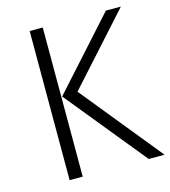

<svg xmlns="http://www.w3.org/2000/svg" viewBox="-104 -769 755 852"><g transform="rotate(-15 273.5 -342.5)"><path d="M246.1 -370.1 546.9 0H474.1L174.8 -367.2L460.9 -685.1H529.8ZM170.9 0H110.8V-685.1H170.9Z"/></g></svg>

Font: FiraSans-Light
Style: Regular
Weight: 300
Designer: Carrois Corporate & Edenspiekermann AG
Foundry: Carrois Corporate GbR & Edenspiekermann AG
Version: Version 3.106;PS 003.106;hotconv 1.0.70;makeotf.lib2.5.58329